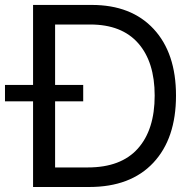

<svg xmlns="http://www.w3.org/2000/svg" viewBox="-44 -747 783 767"><path d="M322.4 -727.3Q480.8 -727.3 570 -631Q659.1 -534.8 659.1 -365.1Q659.1 -193.5 568.4 -96.8Q477.6 0 312.5 0H88.1V-342.3H-24.1V-407.7H88.1V-727.3ZM306.8 -78.1Q439.3 -78.1 506.6 -153.4Q573.9 -228.7 573.9 -365.1Q573.9 -499.3 508.2 -574.2Q442.5 -649.1 316.8 -649.1H176.1V-407.7H288.4V-342.3H176.1V-78.1Z"/></svg>

Font: TID UI
Style: Regular
Weight: 400
Designer: The TID Project Authors
Foundry: Bakken & Bæck
Version: Version 1.001;hotconv 1.0.109;makeotfexe 2.5.65596